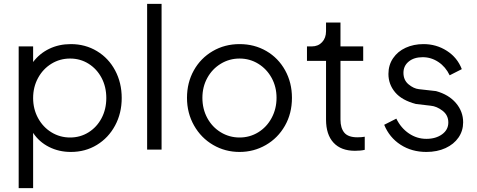

<svg xmlns="http://www.w3.org/2000/svg" viewBox="-20 -777 2478 997"><path d="M77 -536H152V-455Q185 -499 235.5 -523.5Q286 -548 348 -548Q423 -548 483.5 -511.5Q544 -475 578 -411Q612 -347 612 -268Q612 -189 577.5 -125Q543 -61 483 -24.5Q423 12 348 12Q286 12 234.5 -14Q183 -40 152 -87V200H77ZM344 -63Q397 -63 440 -90Q483 -117 507.5 -163.5Q532 -210 532 -268Q532 -326 507.5 -372.5Q483 -419 440 -446Q397 -473 344 -473Q291 -473 247 -446Q203 -419 177.5 -372Q152 -325 152 -268Q152 -211 177.5 -164Q203 -117 247 -90Q291 -63 344 -63Z M744 -757H819V0H744Z M951 -269Q951 -348 986.5 -411.5Q1022 -475 1084.5 -511.5Q1147 -548 1224 -548Q1301 -548 1363 -512Q1425 -476 1460.5 -412Q1496 -348 1496 -269Q1496 -188 1459.5 -124Q1423 -60 1360.5 -24Q1298 12 1224 12Q1149 12 1086.5 -24.5Q1024 -61 987.5 -125.5Q951 -190 951 -269ZM1224 -63Q1277 -63 1321 -90Q1365 -117 1390.5 -164.5Q1416 -212 1416 -269Q1416 -326 1390.5 -372.5Q1365 -419 1321 -446Q1277 -473 1224 -473Q1171 -473 1126.5 -446Q1082 -419 1056.5 -372.5Q1031 -326 1031 -269Q1031 -211 1056.5 -164Q1082 -117 1126.5 -90Q1171 -63 1224 -63Z M1673 -156V-461H1574V-536H1599Q1632 -536 1652.5 -558Q1673 -580 1673 -615V-660H1748V-536H1866V-461H1748V-156Q1748 -112 1768 -88Q1788 -64 1836 -64Q1858 -64 1874 -67V1Q1854 6 1823 6Q1751 6 1712 -36Q1673 -78 1673 -156Z M1975 -129 2038 -161Q2062 -112 2103.5 -84Q2145 -56 2194 -56Q2243 -56 2275.5 -79.5Q2308 -103 2308 -141Q2308 -179 2278 -202Q2248 -225 2217 -228L2140 -237Q2067 -256 2032 -297.5Q1997 -339 1997 -393Q1997 -439 2021 -474.5Q2045 -510 2086.5 -529Q2128 -548 2179 -548Q2246 -548 2300.5 -513Q2355 -478 2378 -418L2315 -386Q2294 -430 2256.5 -455Q2219 -480 2175 -480Q2130 -480 2102.5 -457.5Q2075 -435 2075 -399Q2075 -361 2101.5 -339Q2128 -317 2155 -314L2244 -304Q2310 -286 2347.5 -242Q2385 -198 2385 -142Q2385 -98 2361 -63Q2337 -28 2293.5 -8Q2250 12 2194 12Q2118 12 2060 -25.5Q2002 -63 1975 -129Z"/></svg>

Font: Evergrow Sans 
Style: Regular
Weight: 400
Foundry: 10Web
Version: Version 1.000